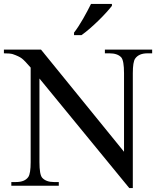

<svg xmlns="http://www.w3.org/2000/svg" viewBox="-34 -951 814 983"><path d="M-14 -697H176L601 -174V-576Q601 -640 587 -657Q568 -678 526 -678H503V-697H745V-678H721Q677 -678 658 -651Q646 -634 646 -576V12H628L168 -549V-121Q168 -57 182 -41Q202 -19 242 -19H267V0H24V-19H48Q93 -19 111 -45Q123 -63 123 -121V-605Q92 -641 77.5 -652Q63 -663 31 -674Q17 -678 -14 -678ZM345 -784Q356 -798 368 -816.5Q380 -835 391.5 -855Q403 -875 413.5 -895Q424 -915 432 -931H539V-921Q529 -908 511 -888Q493 -868 471 -846.5Q449 -825 426 -805Q403 -785 383 -771H345Z"/></svg>

Font: MM Taunggyi
Style: Regular
Weight: 400
Designer: Khon Soe Zaw Thu
Version: Version 1.00 July 18, 2016, initial release